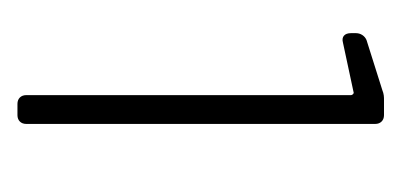

<svg xmlns="http://www.w3.org/2000/svg" viewBox="-140 -780 460 220"><g transform="rotate(90 90.0 -670.0)"><path d="M83 -878 26 -860C21 -858 18 -853 18 -848V-842C18 -835 22 -831 29 -833L85 -845C87 -846 89 -844 89 -842V-470C89 -464 93 -460 99 -460H112C118 -460 122 -464 122 -470V-870C122 -876 118 -880 112 -880H95C91 -880 88 -880 83 -878Z"/></g></svg>

Font: Barlow ExtraLight
Style: Regular
Weight: 275
Designer: Jeremy Tribby
Foundry: Tribby Type
Version: Version 1.422;hotconv 1.0.109;makeotfexe 2.5.65596